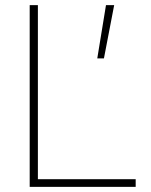

<svg xmlns="http://www.w3.org/2000/svg" viewBox="-20 -730 590 750"><path d="M96 0V-710H128V-30H510V0ZM360 -502 394 -710H426L386 -502Z"/></svg>

Font: Geist Thin
Style: Regular
Weight: 400
Designer: Basement.studio, Andrés Briganti, Mateo Zaragoza
Foundry: Basement.studio, Vercel, Andrés Briganti, Guido Ferreyra, Mateo Zaragoza
Version: Version 1.401